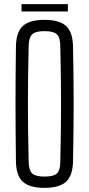

<svg xmlns="http://www.w3.org/2000/svg" viewBox="-20 -902 431 928"><path d="M195 6Q122.5 6 90.2 -23.8Q58 -53.5 57 -122Q56 -202.5 55.5 -270.5Q55 -338.5 55 -402.5Q55 -466.5 55.5 -533.2Q56 -600 57 -677.5Q58 -746.5 90.2 -776.2Q122.5 -806 195 -806Q267.5 -806 299.5 -776.2Q331.5 -746.5 333 -677.5Q334.5 -600 335.2 -533.2Q336 -466.5 336 -402.5Q336 -338.5 335.2 -270.5Q334.5 -202.5 333 -122Q331.5 -53.5 299.5 -23.8Q267.5 6 195 6ZM195 -48.5Q238.5 -48.5 254.8 -63.5Q271 -78.5 271.5 -120.5Q273.5 -203 274.2 -270.2Q275 -337.5 275 -399.5Q275 -461.5 274.2 -528.8Q273.5 -596 271.5 -679Q271 -721 254.8 -736.2Q238.5 -751.5 195 -751.5Q152 -751.5 135.8 -736.2Q119.5 -721 118.5 -679Q116.5 -598.5 115.8 -532.2Q115 -466 115 -403.8Q115 -341.5 115.8 -273.5Q116.5 -205.5 118.5 -120.5Q119.5 -78.5 135.8 -63.5Q152 -48.5 195 -48.5ZM84 -882H308V-846.5H84Z"/></svg>

Font: Big Shoulders Text Thin Light
Style: Regular
Weight: 300
Version: Version 2.002